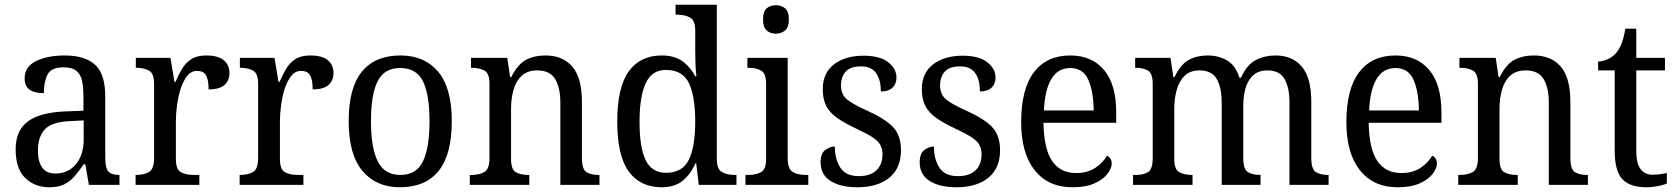

<svg xmlns="http://www.w3.org/2000/svg" viewBox="-20 -780 7074 810"><path d="M188 10Q127 10 86.5 -29Q46 -68 46 -150Q46 -230 98 -268Q150 -306 256 -310L332 -313V-373Q332 -410 326.5 -437.5Q321 -465 303 -480.5Q285 -496 248 -496Q196 -496 180.5 -465.5Q165 -435 165 -387Q125 -387 104.5 -402Q84 -417 84 -450Q84 -499 132.5 -522.5Q181 -546 253 -546Q338 -546 381 -507Q424 -468 424 -373V-114Q424 -72 437 -57Q450 -42 481 -42H484V0H355L340 -87H333Q314 -59 295 -37Q276 -15 251.5 -2.5Q227 10 188 10ZM213 -48Q268 -48 300.5 -87.5Q333 -127 333 -191V-272L275 -269Q199 -266 169.5 -234.5Q140 -203 140 -145Q140 -98 158 -73Q176 -48 213 -48Z M552 0V-42H555Q586 -42 608 -54Q630 -66 630 -114V-426Q630 -471 608 -482.5Q586 -494 556 -494H553V-536H699L716 -434H720Q733 -464 748 -489.5Q763 -515 787 -530.5Q811 -546 850 -546Q900 -546 924 -526Q948 -506 948 -472Q948 -441 927.5 -422Q907 -403 860 -403Q860 -444 849 -462.5Q838 -481 811 -481Q787 -481 770 -460Q753 -439 742.5 -406.5Q732 -374 727 -337.5Q722 -301 722 -270V-109Q722 -64 744 -53Q766 -42 796 -42H821V0Z M991 0V-42H994Q1025 -42 1047 -54Q1069 -66 1069 -114V-426Q1069 -471 1047 -482.5Q1025 -494 995 -494H992V-536H1138L1155 -434H1159Q1172 -464 1187 -489.5Q1202 -515 1226 -530.5Q1250 -546 1289 -546Q1339 -546 1363 -526Q1387 -506 1387 -472Q1387 -441 1366.5 -422Q1346 -403 1299 -403Q1299 -444 1288 -462.5Q1277 -481 1250 -481Q1226 -481 1209 -460Q1192 -439 1181.5 -406.5Q1171 -374 1166 -337.5Q1161 -301 1161 -270V-109Q1161 -64 1183 -53Q1205 -42 1235 -42H1260V0Z M1667 10Q1567 10 1509 -59Q1451 -128 1451 -269Q1451 -409 1506.5 -477.5Q1562 -546 1670 -546Q1771 -546 1828.5 -477.5Q1886 -409 1886 -269Q1886 -128 1830.5 -59Q1775 10 1667 10ZM1669 -42Q1737 -42 1764.5 -99.5Q1792 -157 1792 -269Q1792 -381 1764.5 -437Q1737 -493 1668 -493Q1601 -493 1573 -437Q1545 -381 1545 -269Q1545 -157 1573.5 -99.5Q1602 -42 1669 -42Z M1962 0V-42H1970Q2001 -42 2023 -54Q2045 -66 2045 -114V-426Q2045 -471 2023.5 -482.5Q2002 -494 1972 -494H1967V-536H2120L2132 -455H2137Q2164 -509 2199 -527.5Q2234 -546 2281 -546Q2354 -546 2394.5 -499Q2435 -452 2435 -350V-114Q2435 -66 2454 -54Q2473 -42 2504 -42H2509V0H2344V-346Q2344 -410 2322 -446.5Q2300 -483 2247 -483Q2205 -483 2180.5 -460Q2156 -437 2146 -400Q2136 -363 2136 -320V-109Q2136 -64 2157 -53Q2178 -42 2208 -42H2213V0Z M2771 10Q2681 10 2632.5 -56.5Q2584 -123 2584 -267Q2584 -412 2632.5 -479Q2681 -546 2772 -546Q2826 -546 2859.5 -521.5Q2893 -497 2913 -458H2918Q2915 -482 2914 -511.5Q2913 -541 2913 -566V-650Q2913 -695 2890.5 -706.5Q2868 -718 2838 -718H2830V-760H3004V-110Q3004 -66 3026 -54Q3048 -42 3079 -42H3087V0H2928L2917 -91H2914Q2893 -44 2859.5 -17Q2826 10 2771 10ZM2790 -51Q2859 -51 2886 -106Q2913 -161 2913 -267Q2913 -373 2886.5 -429Q2860 -485 2789 -485Q2730 -485 2704 -428.5Q2678 -372 2678 -266Q2678 -158 2704 -104.5Q2730 -51 2790 -51Z M3253 -638Q3230 -638 3214.5 -651.5Q3199 -665 3199 -698Q3199 -732 3214.5 -745Q3230 -758 3253 -758Q3276 -758 3292 -745Q3308 -732 3308 -698Q3308 -665 3292 -651.5Q3276 -638 3253 -638ZM3125 0V-42H3137Q3168 -42 3190 -53.5Q3212 -65 3212 -109V-426Q3212 -470 3191 -482Q3170 -494 3139 -494H3133V-536H3303V-114Q3303 -67 3324.5 -54.5Q3346 -42 3378 -42H3390V0Z M3598 10Q3526 10 3484 -16.5Q3442 -43 3442 -95Q3442 -134 3462.5 -148Q3483 -162 3502 -162Q3502 -109 3525 -73Q3548 -37 3603 -37Q3652 -37 3677.5 -61.5Q3703 -86 3703 -128Q3703 -152 3693.5 -169Q3684 -186 3660 -201.5Q3636 -217 3593 -237Q3544 -260 3512.5 -282Q3481 -304 3466 -332.5Q3451 -361 3451 -404Q3451 -472 3498.5 -508.5Q3546 -545 3623 -545Q3692 -545 3727 -517.5Q3762 -490 3762 -453Q3762 -426 3745 -410Q3728 -394 3696 -394Q3696 -445 3675.5 -472.5Q3655 -500 3613 -500Q3568 -500 3548 -478Q3528 -456 3528 -420Q3528 -381 3554 -360Q3580 -339 3641 -312Q3714 -279 3747.5 -244Q3781 -209 3781 -146Q3781 -70 3731.5 -30Q3682 10 3598 10Z M4016 10Q3944 10 3902 -16.5Q3860 -43 3860 -95Q3860 -134 3880.5 -148Q3901 -162 3920 -162Q3920 -109 3943 -73Q3966 -37 4021 -37Q4070 -37 4095.5 -61.5Q4121 -86 4121 -128Q4121 -152 4111.5 -169Q4102 -186 4078 -201.5Q4054 -217 4011 -237Q3962 -260 3930.5 -282Q3899 -304 3884 -332.5Q3869 -361 3869 -404Q3869 -472 3916.5 -508.5Q3964 -545 4041 -545Q4110 -545 4145 -517.5Q4180 -490 4180 -453Q4180 -426 4163 -410Q4146 -394 4114 -394Q4114 -445 4093.5 -472.5Q4073 -500 4031 -500Q3986 -500 3966 -478Q3946 -456 3946 -420Q3946 -381 3972 -360Q3998 -339 4059 -312Q4132 -279 4165.5 -244Q4199 -209 4199 -146Q4199 -70 4149.5 -30Q4100 10 4016 10Z M4504 10Q4402 10 4345 -62Q4288 -134 4288 -264Q4288 -405 4342 -475.5Q4396 -546 4495 -546Q4586 -546 4637.5 -485Q4689 -424 4689 -306V-262H4382Q4384 -152 4418.5 -101Q4453 -50 4520 -50Q4568 -50 4601 -72Q4634 -94 4650 -123Q4658 -120 4664 -111.5Q4670 -103 4670 -90Q4670 -70 4652 -46.5Q4634 -23 4597.5 -6.5Q4561 10 4504 10ZM4594 -314Q4593 -395 4571 -444Q4549 -493 4495 -493Q4443 -493 4415.5 -447Q4388 -401 4384 -314Z M4760 0V-42H4773Q4804 -42 4823.5 -54Q4843 -66 4843 -114V-426Q4843 -471 4822.5 -482.5Q4802 -494 4772 -494H4769V-536H4918L4930 -455H4935Q4961 -509 4995.5 -527.5Q5030 -546 5075 -546Q5120 -546 5156 -525.5Q5192 -505 5209 -452H5215Q5241 -508 5278.5 -527Q5316 -546 5361 -546Q5432 -546 5472 -499Q5512 -452 5512 -350V-114Q5512 -66 5531.5 -54Q5551 -42 5582 -42H5585V0H5420V-346Q5420 -411 5399 -447Q5378 -483 5327 -483Q5289 -483 5266.5 -462Q5244 -441 5234.5 -407.5Q5225 -374 5225 -334V-114Q5225 -66 5244.5 -54Q5264 -42 5295 -42H5298V0H5134V-346Q5134 -411 5113 -447Q5092 -483 5040 -483Q5001 -483 4977.5 -460Q4954 -437 4944 -400Q4934 -363 4934 -320V-109Q4934 -64 4956 -53Q4978 -42 5009 -42H5011V0Z M5876 10Q5774 10 5717 -62Q5660 -134 5660 -264Q5660 -405 5714 -475.5Q5768 -546 5867 -546Q5958 -546 6009.5 -485Q6061 -424 6061 -306V-262H5754Q5756 -152 5790.5 -101Q5825 -50 5892 -50Q5940 -50 5973 -72Q6006 -94 6022 -123Q6030 -120 6036 -111.5Q6042 -103 6042 -90Q6042 -70 6024 -46.5Q6006 -23 5969.5 -6.5Q5933 10 5876 10ZM5966 -314Q5965 -395 5943 -444Q5921 -493 5867 -493Q5815 -493 5787.5 -447Q5760 -401 5756 -314Z M6132 0V-42H6140Q6171 -42 6193 -54Q6215 -66 6215 -114V-426Q6215 -471 6193.5 -482.5Q6172 -494 6142 -494H6137V-536H6290L6302 -455H6307Q6334 -509 6369 -527.5Q6404 -546 6451 -546Q6524 -546 6564.5 -499Q6605 -452 6605 -350V-114Q6605 -66 6624 -54Q6643 -42 6674 -42H6679V0H6514V-346Q6514 -410 6492 -446.5Q6470 -483 6417 -483Q6375 -483 6350.5 -460Q6326 -437 6316 -400Q6306 -363 6306 -320V-109Q6306 -64 6327 -53Q6348 -42 6378 -42H6383V0Z M6925 10Q6856 10 6824 -24.5Q6792 -59 6792 -145V-483H6722V-520Q6741 -521 6761 -529.5Q6781 -538 6796 -554Q6811 -571 6820.5 -595Q6830 -619 6837 -659H6883V-536H7004V-483H6883V-143Q6883 -91 6901 -67Q6919 -43 6951 -43Q6969 -43 6983.5 -45Q6998 -47 7012 -50V-6Q7000 0 6975 5Q6950 10 6925 10Z"/></svg>

Font: Noto Serif Myanmar SemiCondensed
Style: Regular
Weight: 400
Width: 4
Designer: Ben Mitchell and the Monotype Design Team
Foundry: Monotype Imaging Inc.
Version: Version 2.106; ttfautohint (v1.8.4.7-5d5b)